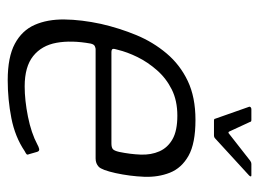

<svg xmlns="http://www.w3.org/2000/svg" viewBox="-107 -560 672 498"><g transform="rotate(90 229.0 -311.0)"><path d="M42 -237Q53 -285 71 -328.5Q89 -372 118.5 -407Q148 -442 190 -462Q232 -482 291 -482Q352 -482 384 -464Q416 -446 428 -415.5Q440 -385 438.5 -348.5Q437 -312 429 -275Q421 -239 412.5 -231Q404 -223 391 -223H107Q105 -223 100 -221Q95 -219 93 -210Q84 -160 91 -121.5Q98 -83 125.5 -61Q153 -39 204 -39Q240 -39 282.5 -47.5Q325 -56 355 -72Q360 -75 366 -76.5Q372 -78 374 -71L380 -50Q382 -46 380 -44Q378 -42 372 -39Q335 -14 286.5 -4.5Q238 5 188 5Q128 5 93.5 -13.5Q59 -32 44.5 -65Q30 -98 30.5 -142Q31 -186 42 -237ZM374 -284Q380 -313 381 -340Q382 -367 372.5 -388.5Q363 -410 341 -422.5Q319 -435 280 -435Q241 -435 212 -420.5Q183 -406 162 -382Q141 -358 128 -331.5Q115 -305 109 -280Q106 -271 107 -267.5Q108 -264 116 -264Q175 -264 233.5 -264Q292 -264 352 -264Q362 -264 366.5 -267.5Q371 -271 374 -284ZM293 -530Q288 -530 288 -533L257 -621Q256 -623 258 -625Q260 -627 263 -627H291Q296 -627 296 -624L321 -570Q323 -565 328 -570L397 -624Q401 -627 405 -627H435Q438 -627 437.5 -625Q437 -623 435 -621L339 -533Q336 -530 331 -530Z"/></g></svg>

Font: Glory Light
Style: Italic
Weight: 300
Italic angle: -12°
Version: Version 1.011